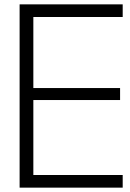

<svg xmlns="http://www.w3.org/2000/svg" viewBox="-20 -861 598 881"><path d="M70 0V-841H543V-783H133V-457H531V-402H133V-58H543V0Z"/></svg>

Font: Matangi Light
Style: Regular
Weight: 400
Version: Version 3.002